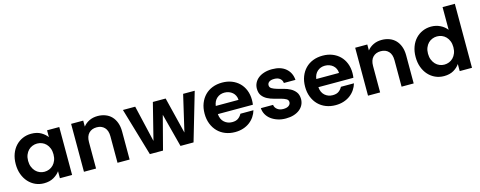

<svg xmlns="http://www.w3.org/2000/svg" viewBox="-31 -1438 5363 2144"><g transform="rotate(-15 2650.5 -365.5)"><path d="M33 -279Q33 -344 52.5 -396.5Q72 -449 106.5 -486Q141 -523 187 -543Q233 -563 286 -563Q353 -563 398.5 -536.5Q444 -510 469 -475V-554H610V0H469V-81Q444 -45 397.5 -18Q351 9 285 9Q232 9 186.5 -11.5Q141 -32 106.5 -70Q72 -108 52.5 -161Q33 -214 33 -279ZM469 -277Q469 -316 457 -346.5Q445 -377 424.5 -398Q404 -419 377.5 -429.5Q351 -440 322 -440Q294 -440 267.5 -429.5Q241 -419 221 -399Q201 -379 188.5 -348.5Q176 -318 176 -279Q176 -240 188.5 -209Q201 -178 221 -157Q241 -136 267.5 -125Q294 -114 322 -114Q351 -114 377.5 -124.5Q404 -135 424.5 -156Q445 -177 457 -207.5Q469 -238 469 -277Z M1135 -306Q1135 -373 1101.5 -408Q1068 -443 1012 -443Q955 -443 921 -408Q887 -373 887 -306V0H747V-554H887V-485Q914 -520 957 -541Q1000 -562 1054 -562Q1102 -562 1143 -546.5Q1184 -531 1213 -501Q1242 -471 1258.5 -426.5Q1275 -382 1275 -325V0H1135Z M1346 -554H1488L1586 -132L1692 -554H1840L1944 -133L2042 -554H2176L2014 0H1863L1762 -387L1661 0H1509Z M2490 -448Q2439 -448 2403 -417Q2367 -386 2359 -329H2622Q2621 -356 2610.5 -378Q2600 -400 2582 -415.5Q2564 -431 2540.5 -439.5Q2517 -448 2490 -448ZM2753 -174Q2742 -136 2719.5 -102.5Q2697 -69 2664 -44Q2631 -19 2588 -5Q2545 9 2494 9Q2434 9 2383 -11Q2332 -31 2295 -68.5Q2258 -106 2237 -159Q2216 -212 2216 -277Q2216 -343 2236.5 -395.5Q2257 -448 2293.5 -485.5Q2330 -523 2381 -543Q2432 -563 2494 -563Q2554 -563 2604 -543.5Q2654 -524 2690.5 -488Q2727 -452 2747 -401.5Q2767 -351 2767 -289Q2767 -275 2766 -262Q2765 -249 2763 -235H2358Q2363 -173 2400.5 -140Q2438 -107 2491 -107Q2536 -107 2562 -126.5Q2588 -146 2602 -174Z M3299 -158Q3299 -122 3284 -91.5Q3269 -61 3240.5 -38.5Q3212 -16 3172 -3.5Q3132 9 3081 9Q3029 9 2985.5 -5.5Q2942 -20 2910 -44.5Q2878 -69 2859.5 -102.5Q2841 -136 2839 -175H2980Q2984 -143 3011 -122Q3038 -101 3080 -101Q3122 -101 3143.5 -117.5Q3165 -134 3165 -158Q3165 -183 3142 -196Q3119 -209 3084 -218.5Q3049 -228 3008.5 -238.5Q2968 -249 2933 -267Q2898 -285 2875 -315.5Q2852 -346 2852 -397Q2852 -431 2867 -461.5Q2882 -492 2910 -514.5Q2938 -537 2979 -550Q3020 -563 3071 -563Q3172 -563 3230 -513Q3288 -463 3294 -380H3160Q3157 -412 3133 -432Q3109 -452 3067 -452Q3028 -452 3008 -437.5Q2988 -423 2988 -399Q2988 -374 3011 -360.5Q3034 -347 3068 -337Q3102 -327 3142 -317Q3182 -307 3216.5 -288.5Q3251 -270 3274.5 -239.5Q3298 -209 3299 -158Z M3652 -448Q3601 -448 3565 -417Q3529 -386 3521 -329H3784Q3783 -356 3772.5 -378Q3762 -400 3744 -415.5Q3726 -431 3702.5 -439.5Q3679 -448 3652 -448ZM3915 -174Q3904 -136 3881.5 -102.5Q3859 -69 3826 -44Q3793 -19 3750 -5Q3707 9 3656 9Q3596 9 3545 -11Q3494 -31 3457 -68.5Q3420 -106 3399 -159Q3378 -212 3378 -277Q3378 -343 3398.5 -395.5Q3419 -448 3455.5 -485.5Q3492 -523 3543 -543Q3594 -563 3656 -563Q3716 -563 3766 -543.5Q3816 -524 3852.5 -488Q3889 -452 3909 -401.5Q3929 -351 3929 -289Q3929 -275 3928 -262Q3927 -249 3925 -235H3520Q3525 -173 3562.5 -140Q3600 -107 3653 -107Q3698 -107 3724 -126.5Q3750 -146 3764 -174Z M4419 -306Q4419 -373 4385.5 -408Q4352 -443 4296 -443Q4239 -443 4205 -408Q4171 -373 4171 -306V0H4031V-554H4171V-485Q4198 -520 4241 -541Q4284 -562 4338 -562Q4386 -562 4427 -546.5Q4468 -531 4497 -501Q4526 -471 4542.5 -426.5Q4559 -382 4559 -325V0H4419Z M4656 -279Q4656 -344 4675.5 -396.5Q4695 -449 4729.5 -486Q4764 -523 4810.5 -543Q4857 -563 4910 -563Q4965 -563 5013.5 -539.5Q5062 -516 5091 -477V-740H5233V0H5091V-82Q5066 -44 5020.5 -17.5Q4975 9 4909 9Q4856 9 4810 -11.5Q4764 -32 4729.5 -70Q4695 -108 4675.5 -161Q4656 -214 4656 -279ZM5092 -277Q5092 -316 5080 -346.5Q5068 -377 5047.5 -398Q5027 -419 5000.5 -429.5Q4974 -440 4945 -440Q4917 -440 4890.5 -429.5Q4864 -419 4844 -399Q4824 -379 4811.5 -348.5Q4799 -318 4799 -279Q4799 -240 4811.5 -209Q4824 -178 4844 -157Q4864 -136 4890.5 -125Q4917 -114 4945 -114Q4974 -114 5000.5 -124.5Q5027 -135 5047.5 -156Q5068 -177 5080 -207.5Q5092 -238 5092 -277Z"/></g></svg>

Font: SVN-Poppins SemiBold
Style: Regular
Weight: 600
Designer: Ninad Kale (Devanagari), Jonny Pinhorn (Latin)
Foundry: Indian Type Foundry
Version: Version 3.002 2017